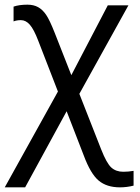

<svg xmlns="http://www.w3.org/2000/svg" viewBox="-30 -558 596 818"><path d="M86.9 -538.1Q113.3 -538.1 132.3 -527.6Q151.4 -517.1 166.5 -494.9Q181.6 -472.7 203.1 -418L273.9 -237.8L429.2 -535.2H517.1L308.1 -158.2L400.9 78.1Q424.3 137.7 444.3 155.8Q464.4 173.8 495.1 173.8Q517.1 173.8 539.1 169.9V232.9Q509.8 240.2 481 240.2Q424.8 240.2 390.4 211.4Q356 182.6 327.1 105L253.9 -84L77.1 240.2H-9.8L216.8 -168L132.8 -384.8Q114.3 -433.1 97.2 -452.6Q80.1 -472.2 59.1 -472.2Q41 -472.2 27.8 -466.8V-529.8Q51.8 -538.1 86.9 -538.1Z"/></svg>

Font: HunimalSansv1.5
Style: Regular
Weight: 400
Foundry: Ascender Corporation
Version: Version 1.10